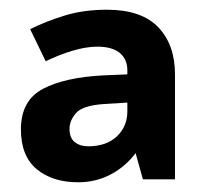

<svg xmlns="http://www.w3.org/2000/svg" viewBox="-20 -742 423 395"><path d="M200 -722Q271 -722 305.5 -686Q340 -650 340 -589V-373H274L259 -427Q238 -399 207.5 -383Q177 -367 141 -367Q88 -367 55.5 -394Q23 -421 23 -476Q23 -535 68 -559Q113 -583 194 -587L242 -589V-597Q242 -620 226.5 -633Q211 -646 180 -646Q158 -646 130.5 -638Q103 -630 74 -616L42 -682Q74 -698 113 -710Q152 -722 200 -722ZM194 -528Q150 -525 136.5 -509.5Q123 -494 123 -477Q123 -458 134 -449.5Q145 -441 161 -441Q199 -441 220.5 -461.5Q242 -482 242 -513V-531Z"/></svg>

Font: Noto Sans Javanese
Style: Regular
Weight: 400
Designer: Monotype Design Team
Foundry: Monotype Imaging Inc.
Version: Version 2.004